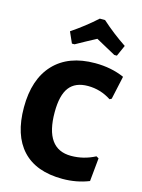

<svg xmlns="http://www.w3.org/2000/svg" viewBox="-133 -974 782 1060"><g transform="rotate(15 258.0 -444.0)"><path d="M189 -725 161 -788Q237 -839 302 -898H332Q400 -837 474 -788L446 -725H431Q419 -732 379 -753.5Q339 -775 318 -787Q299 -777 261 -756.5Q223 -736 204 -725ZM342 -654Q434 -654 509 -621L480 -488L469 -482Q408 -522 336 -522Q264 -522 229.5 -477Q195 -432 195 -335Q195 -125 344 -125Q416 -125 481 -159L495 -151L482 -18Q412 10 331 10Q180 10 102 -74Q24 -158 24 -317Q24 -478 107 -566Q190 -654 342 -654Z"/></g></svg>

Font: Alegreya Sans SC ExtraBold
Style: Regular
Weight: 800
Designer: Juan Pablo del Peral
Foundry: Huerta Tipografica
Version: Version 2.007